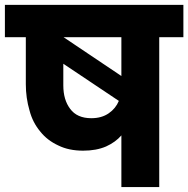

<svg xmlns="http://www.w3.org/2000/svg" viewBox="-37 -760 765 780"><path d="M334 -279.8Q376 -279.8 404.8 -299.8Q433.1 -319.3 445.8 -350.1L220.2 -501V-413.1Q220.2 -354.5 248 -317.9Q275.9 -279.8 334 -279.8ZM-17.1 -608.9V-740.2H708V-608.9H609.9V0H456.1V-210Q432.6 -182.6 394 -165Q354.5 -147.9 300.8 -147.9Q242.7 -147.9 200.2 -168.9Q155.3 -189.5 127 -225.1Q95.7 -262.2 83 -311Q67.9 -362.3 67.9 -418V-608.9ZM221.2 -608.9 456.1 -451.2V-608.9Z"/></svg>

Font: PoppinsZ
Style: Bold
Weight: 700
Designer: Ninad Kale (Devanagari), Jonny Pinhorn (Latin)
Foundry: Indian Type Foundry
Version: Version 3.002;FEAKit 1.0